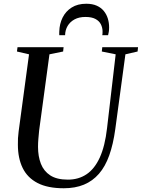

<svg xmlns="http://www.w3.org/2000/svg" viewBox="-20 -995 757 1025"><path d="M649.5 -705 595.5 -306Q584.5 -225 563.2 -165.5Q542 -106 508.2 -67.2Q474.5 -28.5 428 -9.2Q381.5 10 320.5 10Q234.5 10 180.5 -18Q126.5 -46 101 -98.2Q75.5 -150.5 75.5 -222.5Q75 -239.5 76 -257.2Q77 -275 79.5 -293.5L135 -705L70.5 -720L73.5 -743H319.5L317 -720L244 -705L189 -299Q186.5 -275.5 184.8 -253.2Q183 -231 183 -211Q183 -160.5 198.2 -121Q213.5 -81.5 248.2 -58.8Q283 -36 342.5 -36Q399.5 -36 442.2 -64.8Q485 -93.5 512.8 -154.2Q540.5 -215 551.5 -311L597.5 -705L523.5 -720L526 -743H717L714.5 -720ZM440.5 -975Q473.5 -975 496.8 -964.5Q520 -954 534.5 -936Q549 -918 555.8 -895.5Q562.5 -873 562.5 -849Q562.5 -835 560.8 -825.2Q559 -815.5 557 -807H526Q526.5 -810 527.2 -814.5Q528 -819 527.5 -829Q527 -848.5 518.2 -865.8Q509.5 -883 489.5 -893.8Q469.5 -904.5 436 -904.5Q402 -904.5 378 -891.5Q354 -878.5 341 -856.5Q328 -834.5 327.5 -807H296.5Q296.5 -812 296.2 -815.8Q296 -819.5 296.5 -826.5Q297.5 -867.5 314.2 -901.2Q331 -935 362.8 -955Q394.5 -975 440.5 -975Z"/></svg>

Font: Merriweather 120pt
Style: Italic
Weight: 400
Italic angle: -7.8°
Version: Version 2.101